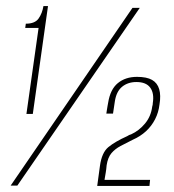

<svg xmlns="http://www.w3.org/2000/svg" viewBox="-20 -611 572 632"><path d="M67 -236 107 -519H63L65 -533Q95 -533 107 -550Q119 -567 123 -591H138L88 -236ZM15 0 416 -585H440L37 0ZM300 1 309 -65Q315 -109 337 -127Q359 -145 399 -163Q402 -165 405 -166.5Q408 -168 412 -169Q438 -181 457.5 -204.5Q477 -228 481 -260Q482 -263 482.5 -266Q483 -269 483 -272Q488 -304 474.5 -322.5Q461 -341 429 -341Q401 -341 382 -325.5Q363 -310 358 -277L352 -237H330Q331 -244 332 -250Q333 -256 334 -262Q335 -268 336 -273Q343 -317 368 -337.5Q393 -358 431 -358Q463 -358 480.5 -348Q498 -338 504 -317.5Q510 -297 505 -267Q502 -241 490.5 -218.5Q479 -196 460.5 -179Q442 -162 417 -151Q395 -140 377 -130.5Q359 -121 347 -107Q335 -93 331 -67Q330 -54 328 -42.5Q326 -31 324 -19H474L472 1Z"/></svg>

Font: Alumni Sans Thin Thin
Style: Italic
Weight: 250
Italic angle: -8°
Version: Version 1.016